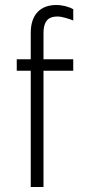

<svg xmlns="http://www.w3.org/2000/svg" viewBox="-20 -748 378 768"><path d="M273 -666V-711C256 -721 230 -728 205 -728C146 -728 103 -694 103 -617V-511H47V-465H103V0H154V-465H273V-511H154V-615C154 -674 183 -682 211 -682C226 -682 257 -673 273 -666Z"/></svg>

Font: ChivoLight
Style: Regular
Weight: 300
Designer: Hector Gatti
Foundry: Omnibus-Type
Version: Version 1.004;PS 001.004;hotconv 1.0.88;makeotf.lib2.5.64775